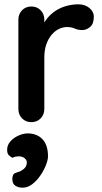

<svg xmlns="http://www.w3.org/2000/svg" viewBox="-20 -565 474 888"><path d="M125 0Q99 0 82 -17.5Q65 -35 65 -61V-474Q65 -500 82 -517.5Q99 -535 125 -535Q151 -535 168 -517.5Q185 -500 185 -474V-380L178 -447Q189 -471 206.5 -489.5Q224 -508 246 -520.5Q268 -533 293 -539Q318 -545 343 -545Q373 -545 393.5 -528Q414 -511 414 -488Q414 -455 397 -440.5Q380 -426 360 -426Q341 -426 325.5 -433Q310 -440 290 -440Q272 -440 253.5 -431.5Q235 -423 219.5 -405Q204 -387 194.5 -360.5Q185 -334 185 -298V-61Q185 -35 168 -17.5Q151 0 125 0ZM202 158Q202 174 192.5 198.5Q183 223 166.5 247Q150 271 129 287Q108 303 85 303Q65 303 51 294Q37 285 37 263Q37 240 51.5 235Q66 230 76 226Q89 219 96.5 209.5Q104 200 104 186Q104 175 93.5 166.5Q83 158 66 158Q60 158 52 159.5Q44 161 38 165Q28 160 20.5 152.5Q13 145 13 128Q13 106 28 89Q43 72 65.5 62Q88 52 108 52Q151 52 176.5 79Q202 106 202 158Z"/></svg>

Font: Quicksand Variable Light
Style: Regular
Weight: 300
Designer: Andrew Paglinawan
Foundry: Andrew Paglinawan
Version: Version 3.004